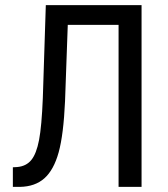

<svg xmlns="http://www.w3.org/2000/svg" viewBox="-20 -731 656 751"><path d="M533.7 -710.9V0H443.8V-633.8H245.1L234.4 -335Q228.5 -204.1 209.5 -135.3Q190.4 -66.4 153.8 -33.7Q117.2 -1 57.6 0H30.3V-76.7L46.9 -77.6Q82.5 -80.6 102.5 -105.2Q122.6 -129.9 132.8 -183.6Q143.1 -237.3 147.5 -347.7L159.2 -710.9Z"/></svg>

Font: RobotoCondensed-Regular
Style: Regular
Weight: 400
Designer: Google
Version: Version 2.001201; 2014